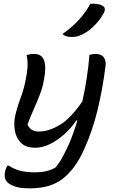

<svg xmlns="http://www.w3.org/2000/svg" viewBox="-20 -834 640 1054"><path d="M126 -531Q143 -538 168 -538Q248 -538 222 -400Q215 -358 201 -320.5Q187 -283 169 -243Q151 -203 131 -151Q139 -132 154 -122Q169 -112 194 -112Q247 -112 307 -147.5Q367 -183 432 -277Q446 -340 456 -404.5Q466 -469 471 -533Q480 -535 488 -536.5Q496 -538 504 -538Q537 -538 550.5 -518Q564 -498 559 -469Q543 -342 514.5 -226Q486 -110 439 -8Q391 96 323.5 148Q256 200 143 200Q88 200 57 188Q26 176 15 160Q0 140 9 103Q13 87 21 75H27Q56 94 89.5 103Q123 112 175 112Q237 112 283 87Q304 63 320.5 33.5Q337 4 358 -42Q384 -102 405 -173H399Q371 -131 333 -97Q295 -63 254 -43Q213 -23 174 -23Q122 -23 95.5 -49.5Q69 -76 62 -115Q55 -154 62 -192Q73 -243 91.5 -291.5Q110 -340 121 -395Q129 -435 131 -467Q133 -499 126 -531ZM476 -813Q519 -816 542 -803Q565 -791 549 -761Q530 -726 500 -695.5Q470 -665 438 -648Q419 -638 405 -634.5Q391 -631 375 -631Q339 -631 323 -647Q376 -685 412 -724Q448 -763 476 -813Z"/></svg>

Font: Recursive Mn Csl St
Style: Italic
Weight: 400
Italic angle: -15°
Monospace: yes
Version: Version 1.079;hotconv 1.0.112;makeotfexe 2.5.65598; ttfautoh